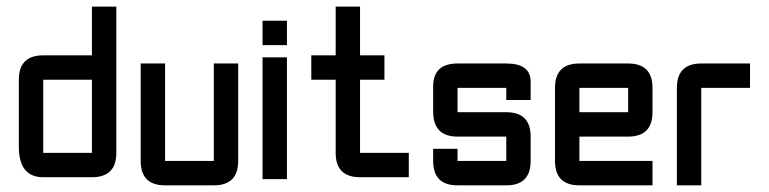

<svg xmlns="http://www.w3.org/2000/svg" viewBox="-20 -618 2311 577"><path d="M329.6 -158.7Q329.6 -85.4 256.3 -85.4H109.9Q36.6 -85.4 36.6 -177.2V-378.4Q36.6 -451.7 109.9 -451.7H256.3V-598.1H329.6ZM109.9 -158.7H256.3V-378.4H109.9Z M622.6 -427.2H695.8V-134.3Q695.8 -61 622.6 -61H476.1Q402.8 -61 402.8 -134.3V-427.2H476.1V-134.3H622.6Z M769 -445.8H842.3V-79.6H769ZM769 -482.4V-555.7H842.3V-482.4Z M1062 -85.4Q988.8 -85.4 988.8 -158.7V-378.4H915.5V-451.7H988.8V-598.1H1062V-451.7H1135.3V-378.4H1062V-158.7H1208.5V-85.4Z M1281.7 -170.9H1355V-134.3H1501.5V-207.5H1355Q1281.7 -207.5 1281.7 -282.7V-357.9Q1281.7 -427.2 1355 -427.2H1501.5Q1574.7 -427.2 1574.7 -372.6V-317.4H1501.5V-354H1355V-280.8H1501.5Q1574.7 -280.8 1574.7 -207.5V-134.3Q1574.7 -61 1501.5 -61H1355Q1281.7 -61 1281.7 -134.3Z M1721.2 -427.2H1867.7Q1940.9 -427.2 1940.9 -354V-280.8Q1940.9 -207.5 1867.7 -207.5H1721.2V-134.3H1940.9V-61H1721.2Q1647.9 -61 1647.9 -134.3V-354Q1647.9 -427.2 1721.2 -427.2ZM1867.7 -354H1721.2V-280.8H1867.7Z M2087.4 -427.2H2233.9V-354H2087.4V-61H2014.2V-354Q2014.2 -427.2 2087.4 -427.2Z"/></svg>

Font: BabelStone Khitan Seals
Style: Regular
Weight: 400
Designer: Andrew West
Foundry: BabelStone
Version: Version 1.004